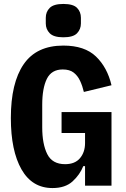

<svg xmlns="http://www.w3.org/2000/svg" viewBox="-20 -941 640 973"><path d="M411 -99H402Q385 -56 348 -22Q311 12 246 12Q143 12 89 -82.5Q35 -177 35 -343Q35 -521 100 -615.5Q165 -710 301 -710Q409 -710 466.5 -654.5Q524 -599 545 -509L405 -475Q398 -505 386 -531Q374 -557 353.5 -573Q333 -589 298 -589Q241 -589 217.5 -541.5Q194 -494 194 -410V-296Q194 -211 219.5 -160Q245 -109 310 -109Q360 -109 385.5 -139.5Q411 -170 411 -216V-267H292V-373H545V0H411ZM301 -752Q252 -752 232 -772.5Q212 -793 212 -822V-851Q212 -881 232 -901Q252 -921 301 -921Q351 -921 370.5 -901Q390 -881 390 -851V-822Q390 -793 370.5 -772.5Q351 -752 301 -752Z"/></svg>

Font: Lilex Nerd Font
Style: Bold
Weight: 700
Designer: Mike Abbink, Paul van der Laan, Pieter van Rosmalen, Mikhael Khrustik
Foundry: Mikhael Khrustik
Version: Version 2.400; ttfautohint (v1.8.4.7-5d5b);Nerd Fonts 3.3.0